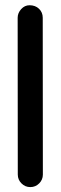

<svg xmlns="http://www.w3.org/2000/svg" viewBox="-20 -724 236 748"><path d="M98.1 4.9Q78.1 4.9 63.7 -9.5Q49.3 -23.9 49.3 -43.9L48.8 -654.8Q48.8 -673.3 62.5 -688.5Q76.2 -703.6 95.2 -703.6Q117.7 -703.6 132.1 -689.7Q146.5 -675.8 146.5 -654.8L147 -43.9Q147 -23.9 132.6 -9.5Q118.2 4.9 98.1 4.9Z"/></svg>

Font: Manjari
Style: Bold
Weight: 700
Designer: Santhosh Thottingal <santhosh.thottingal@gmail.com>
Version: Version 2.000